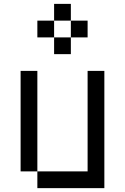

<svg xmlns="http://www.w3.org/2000/svg" viewBox="-20 -975 648 995"><path d="M173.6 -86.8H86.8V-607.6H173.6ZM260.4 -694.4V-781.2H347.2V-694.4ZM347.2 -781.2V-868.1H434V-781.2ZM260.4 -868.1V-954.9H347.2V-868.1ZM260.4 -781.2H173.6V-868.1H260.4ZM520.8 0H173.6V-86.8H434V-607.6H520.8Z"/></svg>

Font: 8-bit Operator+
Style: Regular
Weight: 400
Designer: GrandChaos9000
Foundry: Grand Chaos Productions
Version: Version 1.2.0 - April 24, 2014